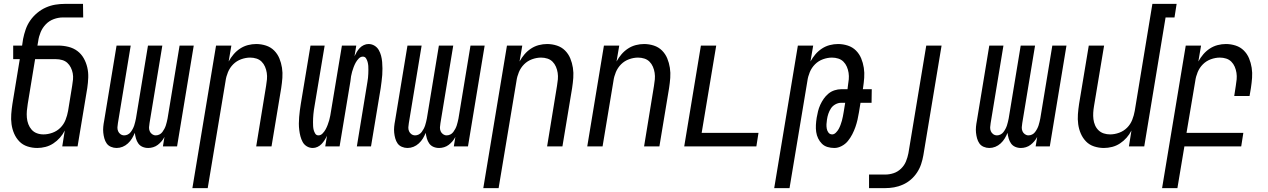

<svg xmlns="http://www.w3.org/2000/svg" viewBox="-20 -755 6540 990"><path d="M172 8Q146 8 121.5 0Q97 -8 80 -25.5Q63 -43 53 -66Q43 -89 39.5 -114.5Q36 -140 38 -166.5Q40 -193 44 -219L82 -450H48V-520H94L99 -554Q104 -579 112.5 -603.5Q121 -628 136 -649.5Q151 -671 172 -688.5Q193 -706 217 -716.5Q241 -727 265.5 -731Q290 -735 315 -735H408L409 -665H304Q281 -665 257.5 -656.5Q234 -648 216.5 -630Q199 -612 189.5 -589Q180 -566 177 -543L173 -520H280Q307 -520 333 -513.5Q359 -507 379 -492Q399 -477 411.5 -455Q424 -433 430 -407.5Q436 -382 435 -355Q434 -328 430 -301L380 0H301L314 -82Q304 -62 289 -45Q274 -28 255 -15.5Q236 -3 214.5 2.5Q193 8 172 8ZM204 -62Q227 -62 250.5 -70.5Q274 -79 291.5 -96.5Q309 -114 318 -137Q327 -160 331 -183L352 -312Q355 -329 356.5 -345.5Q358 -362 355 -377.5Q352 -393 345 -407Q338 -421 327 -431Q316 -441 300.5 -445.5Q285 -450 268 -450H161L123 -219Q120 -201 118.5 -183.5Q117 -166 118.5 -148.5Q120 -131 126 -115Q132 -99 143 -86.5Q154 -74 170 -68Q186 -62 204 -62Z M581 8Q566 8 552 2Q538 -4 530 -15.5Q522 -27 518 -41.5Q514 -56 512.5 -71Q511 -86 512.5 -101.5Q514 -117 517 -132L581 -520H654L588 -120Q586 -109 585.5 -98.5Q585 -88 589 -78.5Q593 -69 601.5 -63Q610 -57 621 -57Q630 -57 639 -61.5Q648 -66 654 -74Q660 -82 664.5 -90.5Q669 -99 672 -108Q675 -117 677 -126Q679 -135 681 -144L743 -520H817L751 -120Q749 -109 748.5 -98.5Q748 -88 752 -78.5Q756 -69 764.5 -63Q773 -57 783 -57Q793 -57 802 -61.5Q811 -66 817 -74Q823 -82 827.5 -90.5Q832 -99 835 -108Q838 -117 840 -126Q842 -135 844 -144L906 -520H979L893 0H820L828 -49Q822 -37 813 -26.5Q804 -16 793.5 -8Q783 0 770 4Q757 8 744 8Q728 8 714.5 2Q701 -4 693 -15.5Q685 -27 681 -41Q677 -55 675 -70Q669 -55 660.5 -41Q652 -27 639.5 -15.5Q627 -4 612 2Q597 8 581 8Z M972 215 1094 -520H1173L1159 -438Q1170 -458 1184.5 -475Q1199 -492 1218 -504.5Q1237 -517 1258.5 -522.5Q1280 -528 1301 -528Q1327 -528 1351.5 -520Q1376 -512 1393.5 -494.5Q1411 -477 1420.5 -454Q1430 -431 1434 -405.5Q1438 -380 1436 -353.5Q1434 -327 1430 -301L1380 0H1301L1352 -312Q1355 -329 1356.5 -346Q1358 -363 1355.5 -379.5Q1353 -396 1346.5 -411Q1340 -426 1329 -437Q1318 -448 1302.5 -453Q1287 -458 1270 -458Q1247 -458 1223.5 -449.5Q1200 -441 1182.5 -423.5Q1165 -406 1155.5 -383Q1146 -360 1143 -337L1051 215Z M1593 8Q1576 8 1562 -0.5Q1548 -9 1540.5 -23Q1533 -37 1529 -52.5Q1525 -68 1523 -84.5Q1521 -101 1521 -118Q1521 -135 1522.5 -151.5Q1524 -168 1526 -185Q1528 -202 1531 -219L1581 -520H1654L1602 -209Q1600 -198 1598.5 -187.5Q1597 -177 1596 -166.5Q1595 -156 1594.5 -145.5Q1594 -135 1594 -125Q1594 -115 1594.5 -104.5Q1595 -94 1597.5 -84.5Q1600 -75 1605.5 -66Q1611 -57 1622 -57Q1634 -57 1643.5 -67Q1653 -77 1659 -88Q1665 -99 1669.5 -111Q1674 -123 1677.5 -135Q1681 -147 1683 -159Q1685 -171 1687 -183L1743 -520H1817L1808 -465Q1813 -476 1819.5 -487Q1826 -498 1835 -507.5Q1844 -517 1856 -522.5Q1868 -528 1880 -528Q1897 -528 1911 -519.5Q1925 -511 1933 -497Q1941 -483 1945 -467.5Q1949 -452 1950.5 -435.5Q1952 -419 1952 -402Q1952 -385 1951 -368.5Q1950 -352 1947.5 -335Q1945 -318 1943 -301L1893 0H1820L1871 -311Q1873 -322 1874.5 -332.5Q1876 -343 1877.5 -353.5Q1879 -364 1879 -374.5Q1879 -385 1879.5 -395Q1880 -405 1879 -415.5Q1878 -426 1875.5 -435.5Q1873 -445 1867.5 -454Q1862 -463 1851 -463Q1839 -463 1829.5 -453Q1820 -443 1814 -432Q1808 -421 1803.5 -409Q1799 -397 1795.5 -385Q1792 -373 1790 -361Q1788 -349 1787 -337L1731 0H1657L1666 -55Q1661 -44 1654 -33Q1647 -22 1638 -12.5Q1629 -3 1617 2.5Q1605 8 1593 8Z M2081 8Q2066 8 2052 2Q2038 -4 2030 -15.5Q2022 -27 2018 -41.5Q2014 -56 2012.5 -71Q2011 -86 2012.5 -101.5Q2014 -117 2017 -132L2081 -520H2154L2088 -120Q2086 -109 2085.5 -98.5Q2085 -88 2089 -78.5Q2093 -69 2101.5 -63Q2110 -57 2121 -57Q2130 -57 2139 -61.5Q2148 -66 2154 -74Q2160 -82 2164.5 -90.5Q2169 -99 2172 -108Q2175 -117 2177 -126Q2179 -135 2181 -144L2243 -520H2317L2251 -120Q2249 -109 2248.5 -98.5Q2248 -88 2252 -78.5Q2256 -69 2264.5 -63Q2273 -57 2283 -57Q2293 -57 2302 -61.5Q2311 -66 2317 -74Q2323 -82 2327.5 -90.5Q2332 -99 2335 -108Q2338 -117 2340 -126Q2342 -135 2344 -144L2406 -520H2479L2393 0H2320L2328 -49Q2322 -37 2313 -26.5Q2304 -16 2293.5 -8Q2283 0 2270 4Q2257 8 2244 8Q2228 8 2214.5 2Q2201 -4 2193 -15.5Q2185 -27 2181 -41Q2177 -55 2175 -70Q2169 -55 2160.5 -41Q2152 -27 2139.5 -15.5Q2127 -4 2112 2Q2097 8 2081 8Z M2472 215 2594 -520H2673L2659 -438Q2670 -458 2684.5 -475Q2699 -492 2718 -504.5Q2737 -517 2758.5 -522.5Q2780 -528 2801 -528Q2827 -528 2851.5 -520Q2876 -512 2893.5 -494.5Q2911 -477 2920.5 -454Q2930 -431 2934 -405.5Q2938 -380 2936 -353.5Q2934 -327 2930 -301L2880 0H2801L2852 -312Q2855 -329 2856.5 -346Q2858 -363 2855.5 -379.5Q2853 -396 2846.5 -411Q2840 -426 2829 -437Q2818 -448 2802.5 -453Q2787 -458 2770 -458Q2747 -458 2723.5 -449.5Q2700 -441 2682.5 -423.5Q2665 -406 2655.5 -383Q2646 -360 2643 -337L2551 215Z M3008 0 3094 -520H3173L3159 -438Q3170 -458 3184.5 -475Q3199 -492 3218 -504.5Q3237 -517 3258.5 -522.5Q3280 -528 3301 -528Q3327 -528 3351.5 -520Q3376 -512 3393.5 -494.5Q3411 -477 3420.5 -454Q3430 -431 3434 -405.5Q3438 -380 3436 -353.5Q3434 -327 3430 -301L3380 0H3301L3352 -312Q3355 -329 3356.5 -346Q3358 -363 3355.5 -379.5Q3353 -396 3346.5 -411Q3340 -426 3329 -437Q3318 -448 3302.5 -453Q3287 -458 3270 -458Q3247 -458 3223.5 -449.5Q3200 -441 3182.5 -423.5Q3165 -406 3155.5 -383Q3146 -360 3143 -337L3087 0Z M3508 0 3594 -520H3673L3598 -70H3891L3880 0Z M3972 215 4094 -520H4173L4159 -438Q4170 -458 4184.5 -475Q4199 -492 4218 -504.5Q4237 -517 4258.5 -522.5Q4280 -528 4301 -528Q4327 -528 4351.5 -520Q4376 -512 4393.5 -494.5Q4411 -477 4420.5 -454Q4430 -431 4434 -405.5Q4438 -380 4436 -353.5Q4434 -327 4430 -301L4429 -295H4475L4474 -225H4417L4409 -176Q4406 -157 4401.5 -137.5Q4397 -118 4390.5 -99.5Q4384 -81 4374.5 -62.5Q4365 -44 4352 -28Q4339 -12 4320 -2Q4301 8 4282 8Q4264 8 4247 3Q4230 -2 4218 -14Q4206 -26 4198.5 -41.5Q4191 -57 4188.5 -74.5Q4186 -92 4187 -110.5Q4188 -129 4191 -148Q4194 -165 4198 -181.5Q4202 -198 4209.5 -214.5Q4217 -231 4227.5 -246Q4238 -261 4252 -272.5Q4266 -284 4283.5 -289.5Q4301 -295 4317 -295H4350L4352 -312Q4355 -329 4356.5 -346Q4358 -363 4355.5 -379.5Q4353 -396 4346.5 -411Q4340 -426 4329 -437Q4318 -448 4302.5 -453Q4287 -458 4270 -458Q4247 -458 4223.5 -449.5Q4200 -441 4182.5 -423.5Q4165 -406 4155.5 -383Q4146 -360 4143 -337L4051 215ZM4271 -62Q4281 -62 4290 -71Q4299 -80 4304.5 -90Q4310 -100 4314 -111Q4318 -122 4321 -132.5Q4324 -143 4326 -154Q4328 -165 4330 -176L4338 -225H4317Q4302 -225 4287.5 -217Q4273 -209 4264.5 -196Q4256 -183 4251 -168Q4246 -153 4244 -138Q4242 -126 4241.5 -114.5Q4241 -103 4243 -91.5Q4245 -80 4252 -71Q4259 -62 4271 -62Z M4461 215V145H4545Q4566 145 4587.5 138Q4609 131 4626 114.5Q4643 98 4651.5 77Q4660 56 4664 35L4756 -520H4835L4741 46Q4737 69 4729.5 91.5Q4722 114 4708.5 134.5Q4695 155 4676.5 171Q4658 187 4635.5 197Q4613 207 4590 211Q4567 215 4544 215Z M5081 8Q5066 8 5052 2Q5038 -4 5030 -15.5Q5022 -27 5018 -41.5Q5014 -56 5012.5 -71Q5011 -86 5012.5 -101.5Q5014 -117 5017 -132L5081 -520H5154L5088 -120Q5086 -109 5085.5 -98.5Q5085 -88 5089 -78.5Q5093 -69 5101.5 -63Q5110 -57 5121 -57Q5130 -57 5139 -61.5Q5148 -66 5154 -74Q5160 -82 5164.5 -90.5Q5169 -99 5172 -108Q5175 -117 5177 -126Q5179 -135 5181 -144L5243 -520H5317L5251 -120Q5249 -109 5248.5 -98.5Q5248 -88 5252 -78.5Q5256 -69 5264.5 -63Q5273 -57 5283 -57Q5293 -57 5302 -61.5Q5311 -66 5317 -74Q5323 -82 5327.5 -90.5Q5332 -99 5335 -108Q5338 -117 5340 -126Q5342 -135 5344 -144L5406 -520H5479L5393 0H5320L5328 -49Q5322 -37 5313 -26.5Q5304 -16 5293.5 -8Q5283 0 5270 4Q5257 8 5244 8Q5228 8 5214.5 2Q5201 -4 5193 -15.5Q5185 -27 5181 -41Q5177 -55 5175 -70Q5169 -55 5160.5 -41Q5152 -27 5139.5 -15.5Q5127 -4 5112 2Q5097 8 5081 8Z M5672 8Q5646 8 5621.5 0Q5597 -8 5580 -25.5Q5563 -43 5553 -66Q5543 -89 5539.5 -114.5Q5536 -140 5538 -166.5Q5540 -193 5544 -219L5594 -520H5673L5621 -208Q5618 -191 5617 -174Q5616 -157 5618 -140.5Q5620 -124 5626.5 -109Q5633 -94 5644.5 -83Q5656 -72 5671.5 -67Q5687 -62 5704 -62Q5727 -62 5750.5 -70.5Q5774 -79 5791.5 -96.5Q5809 -114 5818 -137Q5827 -160 5831 -183L5922 -735H6047L6036 -665H5990L5880 0H5801L5814 -82Q5804 -62 5789 -45Q5774 -28 5755 -15.5Q5736 -3 5714.5 2.5Q5693 8 5672 8Z M5972 215 6094 -520H6173L6159 -438Q6170 -458 6184.5 -475Q6199 -492 6218 -504.5Q6237 -517 6258.5 -522.5Q6280 -528 6301 -528Q6327 -528 6351.5 -520Q6376 -512 6393.5 -494.5Q6411 -477 6420.5 -454Q6430 -431 6434 -405.5Q6438 -380 6436 -353.5Q6434 -327 6430 -301L6423 -260H6344L6352 -312Q6355 -329 6356.5 -346Q6358 -363 6355.5 -379.5Q6353 -396 6346.5 -411Q6340 -426 6329 -437Q6318 -448 6302.5 -453Q6287 -458 6270 -458Q6247 -458 6223.5 -449.5Q6200 -441 6182.5 -423.5Q6165 -406 6155.5 -383Q6146 -360 6143 -337L6098 -70H6391L6380 0H6087L6051 215Z"/></svg>

Font: Iosevka
Style: Italic
Weight: 400
Italic angle: -9°
Monospace: yes
Designer: Belleve Invis
Foundry: Belleve Invis
Version: Version 32.5.0; ttfautohint (v1.8.4)